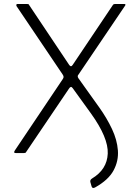

<svg xmlns="http://www.w3.org/2000/svg" viewBox="-20 -762 685 956"><path d="M454 171Q440 179 436 166L430 145Q427 134 438 127Q513 82 516.5 3Q520 -76 433 -197L342 -323Q337 -330 332.5 -329Q328 -328 323 -320L110 -5Q109 -2 106 -1Q103 0 100 0H58Q53 0 51 -2.5Q49 -5 54 -13L293 -369Q297 -375 296.5 -380Q296 -385 292 -391L62 -732Q61 -735 61.5 -738.5Q62 -742 66 -742H114Q120 -742 122 -741Q124 -740 125 -737L325 -438Q330 -432 333.5 -432Q337 -432 342 -439L542 -737Q544 -740 546 -741Q548 -742 552 -742H600Q604 -742 604.5 -739.5Q605 -737 603 -734L371 -391Q367 -387 367 -382.5Q367 -378 370 -373L475 -226Q512 -174 537.5 -120Q563 -66 567 -13.5Q571 39 545.5 86.5Q520 134 454 171Z"/></svg>

Font: Libre Franklin ExtraLight
Style: Regular
Weight: 250
Designer: Pablo Impallari, Rodrigo Fuenzalida, Nhung Nguyen
Foundry: Impallari Type
Version: Version 3.000